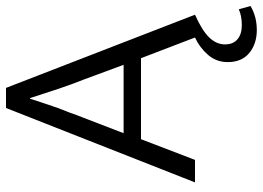

<svg xmlns="http://www.w3.org/2000/svg" viewBox="-138 -532 876 640"><g transform="rotate(-90 300.0 -212.0)"><path d="M260 -630H327L571 0Q519 23 495.5 47Q472 71 472 100Q472 127 489 141.5Q506 156 536 156Q567 156 589 146L600 185Q565 206 520 206Q474 206 443.5 181Q413 156 413 109Q413 71 437.5 43Q462 15 495 0L426 -180H156L87 0H12ZM176 -238H404L354 -373Q340 -408 325 -452L293 -550H291Q283 -524 275 -501L260 -457L244 -416Q237 -395 228 -373Z"/></g></svg>

Font: Mukta Light
Style: Regular
Weight: 300
Designer: Girish Dalvi and Yashodeep Gholap
Foundry: Ek Type
Version: Version 2.538;PS 1.002;hotconv 16.6.51;makeotf.lib2.5.65220;